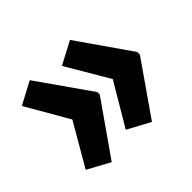

<svg xmlns="http://www.w3.org/2000/svg" viewBox="-110 -645 742 742"><g transform="rotate(-45 260.5 -274.0)"><path d="M494 -267 343 -50 250 -100 353 -274 250 -449 343 -498 494 -281ZM275 -267 123 -50 31 -100 132 -274 31 -449 123 -498 275 -281Z"/></g></svg>

Font: Noto Sans Lao ExtraCondensed
Style: Bold
Weight: 700
Width: 2
Designer: Monotype Design Team
Foundry: Monotype Imaging Inc.
Version: Version 2.003; ttfautohint (v1.8.4.7-5d5b)